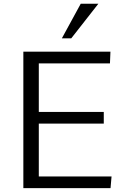

<svg xmlns="http://www.w3.org/2000/svg" viewBox="-20 -980 655 1000"><path d="M101.6 0V-710.9H555.2L552.7 -649.9H182.1V-397H520.5V-336.4H182.1V-61H561L555.7 0ZM302.2 -780.3 400.4 -960.4H492.2L351.1 -780.3Z"/></svg>

Font: Comme Light
Style: Regular
Weight: 300
Version: Version 1.000;gftools[0.9.27]